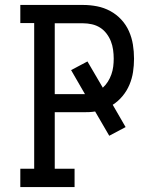

<svg xmlns="http://www.w3.org/2000/svg" viewBox="-20 -755 640 775"><path d="M62 0V-74H118V-662H62V-735H316Q344 -735 372 -729.5Q400 -724 425 -710.5Q450 -697 469.5 -676Q489 -655 500.5 -629Q512 -603 516.5 -575Q521 -547 521 -518Q521 -491 517 -464.5Q513 -438 502.5 -413Q492 -388 474.5 -367Q457 -346 435 -332L487 -242L421 -207L364 -305Q352 -303 340 -302.5Q328 -302 316 -302H201V-74H281V0ZM201 -375H316Q317 -375 319 -375Q321 -375 323 -375L267 -472L333 -507L395 -401Q407 -412 415.5 -425.5Q424 -439 429.5 -454.5Q435 -470 437 -486Q439 -502 439 -518Q439 -536 436.5 -554Q434 -572 427.5 -588.5Q421 -605 410 -619.5Q399 -634 384 -643.5Q369 -653 351 -657Q333 -661 316 -661H201Z"/></svg>

Font: Iosevka Slab Extended
Style: Regular
Weight: 400
Width: 7
Monospace: yes
Designer: Belleve Invis
Foundry: Belleve Invis
Version: Version 11.1.1; ttfautohint (v1.8.3)